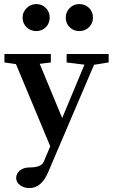

<svg xmlns="http://www.w3.org/2000/svg" viewBox="-20 -728 574 968"><path d="M93.8 -639.2Q93.8 -667 114.3 -687.3Q134.8 -707.5 162.6 -707.5Q191.4 -707.5 210.9 -688Q230.5 -668.5 230.5 -639.2Q230.5 -610.4 210.9 -590.8Q191.4 -571.3 162.6 -571.3Q133.8 -571.3 113.8 -590.8Q93.8 -610.4 93.8 -639.2ZM379.4 -571.3Q350.6 -571.3 331.1 -590.8Q311.5 -610.4 311.5 -639.2Q311.5 -667.5 331.3 -687.5Q351.1 -707.5 379.4 -707.5Q409.2 -707.5 429 -688Q448.7 -668.5 448.7 -639.2Q448.7 -610.4 428.7 -590.8Q408.7 -571.3 379.4 -571.3ZM128.4 220.2Q101.1 220.2 81.3 205.6Q61.5 190.9 61.5 169.9Q61.5 147.5 80.1 131.8Q98.6 116.2 128.9 116.2Q188 116.2 200.2 87.9L233.4 9.8L60.5 -404.8L2.4 -413.1V-455.6H236.3V-413.1L180.2 -406.2L293.5 -132.8L405.8 -401.9L315.9 -413.1V-455.6H527.8V-413.1L454.1 -401.4L221.7 142.6Q188 220.2 128.4 220.2Z"/></svg>

Font: Elstob 6pt SemiBold
Style: Regular
Weight: 600
Designer: Peter S. Baker
Version: Version 1.015